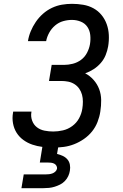

<svg xmlns="http://www.w3.org/2000/svg" viewBox="-20 -763 640 1003"><path d="M258 8Q230 8 202 4.5Q174 1 149 -7.5Q124 -16 102.5 -31.5Q81 -47 67 -69Q53 -91 48 -118.5Q43 -146 48 -174Q48 -176 48.5 -177.5Q49 -179 49 -180H145Q144 -179 144 -178.5Q144 -178 144 -177Q140 -154 148 -132.5Q156 -111 173 -98Q190 -85 212.5 -80.5Q235 -76 258 -76Q283 -76 309 -82Q335 -88 357.5 -104.5Q380 -121 393 -145Q406 -169 410 -195Q413 -213 413 -232Q413 -251 408.5 -268Q404 -285 394 -299.5Q384 -314 369 -323.5Q354 -333 336.5 -336.5Q319 -340 300 -340H236L250 -424H314Q337 -424 360.5 -430Q384 -436 403.5 -450.5Q423 -465 434.5 -487Q446 -509 450 -532Q454 -556 451.5 -580Q449 -604 436.5 -622.5Q424 -641 402 -650Q380 -659 356 -659Q333 -659 310 -652.5Q287 -646 268 -630Q249 -614 237 -592Q225 -570 221 -548H126Q130 -574 140.5 -599.5Q151 -625 167 -648.5Q183 -672 204.5 -691Q226 -710 251.5 -722Q277 -734 303.5 -738.5Q330 -743 356 -743Q386 -743 415 -738Q444 -733 468.5 -719.5Q493 -706 510.5 -684.5Q528 -663 537.5 -636.5Q547 -610 548.5 -580.5Q550 -551 545 -521Q541 -498 532 -475.5Q523 -453 506.5 -434Q490 -415 469 -401.5Q448 -388 425 -380Q450 -367 469 -345.5Q488 -324 498 -297.5Q508 -271 508.5 -241Q509 -211 504 -180Q500 -153 489.5 -126Q479 -99 461 -76.5Q443 -54 418.5 -37Q394 -20 367 -9.5Q340 1 312.5 4.5Q285 8 258 8ZM92 220 104 148H219Q228 148 236.5 147Q245 146 253.5 143Q262 140 269 133.5Q276 127 278 118Q279 110 274.5 102.5Q270 95 262.5 91.5Q255 88 246.5 87Q238 86 229 86H188L202 0H285L278 41Q294 45 308 51.5Q322 58 332 69.5Q342 81 345 97Q348 113 345 129Q343 143 336.5 157Q330 171 319 182.5Q308 194 294 201Q280 208 265.5 212.5Q251 217 236.5 218.5Q222 220 207 220Z"/></svg>

Font: Iosevka SS04 Md Ex Obl
Style: Regular
Weight: 500
Width: 7
Italic angle: -9°
Monospace: yes
Designer: Belleve Invis
Foundry: Belleve Invis
Version: Version 19.0.0; ttfautohint (v1.8.4)